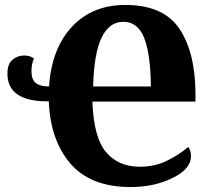

<svg xmlns="http://www.w3.org/2000/svg" viewBox="-20 -745 861 775"><path d="M507 10Q602 10 676.5 -26.5Q751 -63 751 -115Q751 -136 740 -152Q700 -118 651.5 -95Q603 -72 545 -72Q458 -72 408 -131Q358 -190 353 -335H769V-363Q769 -532 704.5 -628.5Q640 -725 486 -725Q352 -725 270 -636.5Q188 -548 178 -396Q143 -396 125 -409.5Q107 -423 107 -458Q107 -486 117 -509Q101 -521 78 -521Q51 -521 30.5 -504Q10 -487 10 -448Q10 -334 177 -336Q183 -179 264.5 -84.5Q346 10 507 10ZM356 -396Q362 -657 478 -657Q537 -657 562.5 -590.5Q588 -524 589 -396Z"/></svg>

Font: Noto Serif SemiCondensed Extra
Style: Regular
Weight: 800
Width: 4
Designer: Monotype Design Team
Foundry: Monotype Imaging Inc.
Version: Version 1.002